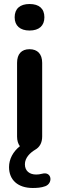

<svg xmlns="http://www.w3.org/2000/svg" viewBox="-20 -741 295 956"><path d="M127 -589C175 -589 201 -613 201 -655C201 -698 175 -721 127 -721C80 -721 53 -698 53 -655C53 -613 80 -589 127 -589ZM143 195C162 195 185 194 206 186C245 171 238 111 190 124C179 127 169 128 160 128C128 128 104 111 104 77C104 45 129 20 156 4C177 -8 190 -30 190 -61V-428C190 -472 167 -496 127 -496C87 -496 65 -472 65 -428V-61C65 -41 70 -25 79 -13C45 14 25 51 25 91C25 155 69 195 143 195Z"/></svg>

Font: Nunito
Style: Bold
Weight: 700
Designer: Vernon Adams
Foundry: Vernon Adams
Version: Version 3.602